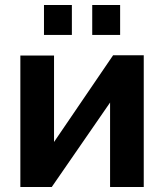

<svg xmlns="http://www.w3.org/2000/svg" viewBox="-20 -744 653 764"><path d="M155 -605V-724H266V-605ZM347 -605V-724H458V-605ZM61 0V-523H195V-179L430 -524H552V0H418V-336L186 0Z"/></svg>

Font: Raleway-v4020
Style: Bold
Weight: 700
Designer: Matt McInerney, Pablo Impallari, Rodrigo Fuenzalida
Foundry: Matt McInerney, Pablo Impallari, Rodrigo Fuenzalida
Version: Version 4.020;PS 004.020;hotconv 1.0.88;makeotf.lib2.5.64775